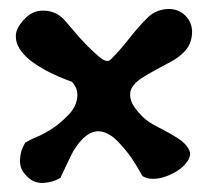

<svg xmlns="http://www.w3.org/2000/svg" viewBox="-20 -556 474 423"><path d="M113 -164Q96 -154 75 -153Q54 -152 39 -168Q23 -183 24 -204Q25 -225 36 -242Q48 -249 58 -253Q68 -257 79 -263Q90 -269 102 -277.5Q114 -286 130 -302Q147 -319 150 -340Q153 -361 138 -376Q138 -376 124.5 -381Q111 -386 92.5 -395Q74 -404 55.5 -416.5Q37 -429 25.5 -445Q14 -461 15 -479Q16 -497 38 -518Q55 -534 79 -532.5Q103 -531 119 -515Q125 -509 139.5 -491.5Q154 -474 170.5 -457Q187 -440 201.5 -428.5Q216 -417 224 -425Q246 -447 264.5 -471Q283 -495 306 -518Q323 -534 347 -536Q371 -538 388 -522Q405 -505 403 -480.5Q401 -456 384 -440Q373 -429 356.5 -420Q340 -411 323 -402Q306 -393 291.5 -383.5Q277 -374 270.5 -362.5Q264 -351 268.5 -335.5Q273 -320 294 -299Q306 -287 329 -275.5Q352 -264 371 -252Q390 -240 397 -225Q404 -210 384 -190Q377 -183 365.5 -176.5Q354 -170 341.5 -166Q329 -162 316.5 -162Q304 -162 294 -168Q280 -193 269 -209Q258 -225 239 -245Q220 -264 201 -266.5Q182 -269 163 -251Q146 -234 135 -210.5Q124 -187 113 -164Z"/></svg>

Font: r_Neptun CAT
Style: Regular
Weight: 400
Foundry: Peter Wiegel, CAT-Fonts
Version: Version 1.000;June 8, 2024;FontCreator 14.0.0.2814 32-bit